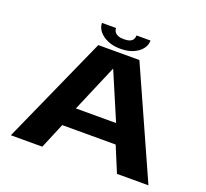

<svg xmlns="http://www.w3.org/2000/svg" viewBox="-135 -970 1215 1133"><g transform="rotate(20 472.5 -403.5)"><path d="M41 0H238.5L305.5 -160H641L707.5 0H905L602 -676.5H344ZM347.5 -280 473 -574.5H474.5L600 -280ZM472 -700.5Q520 -700.5 554 -715.5Q588 -730.5 606.2 -754.5Q624.5 -778.5 624.5 -807H536.5Q536.5 -793.5 530.5 -782.8Q524.5 -772 510.2 -766.2Q496 -760.5 472 -760.5Q451 -760.5 436.8 -766.5Q422.5 -772.5 415.2 -782.8Q408 -793 408 -807H319.5Q319.5 -778.5 339 -754.5Q358.5 -730.5 392.5 -715.5Q426.5 -700.5 472 -700.5Z"/></g></svg>

Font: Anybody Expanded
Style: Bold
Weight: 700
Width: 7
Designer: Tyler Finck
Foundry: Etcetera Type Company
Version: Version 1.113;gftools[0.9.25]